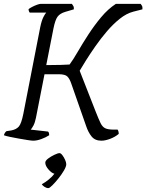

<svg xmlns="http://www.w3.org/2000/svg" viewBox="-27 -724 753 988"><path d="M144 0Q137 0 117 -3Q97 -6 72 -10.5Q47 -15 25 -19.5Q3 -24 -7 -28Q-3 -42 6 -49L32 -53Q57 -58 70 -73Q83 -88 93 -138L180 -584Q187 -618 196.5 -636.5Q206 -655 211 -659H126Q120 -667 120 -677Q126 -682 138.5 -688.5Q151 -695 163.5 -699.5Q176 -704 182 -704H343Q346 -700 350 -693.5Q354 -687 353 -676L309 -663Q282 -655 269.5 -638.5Q257 -622 248 -577L211 -389Q255 -389 285.5 -390Q316 -391 331 -392Q349 -416 373 -457.5Q397 -499 427.5 -546Q458 -593 493.5 -635.5Q529 -678 569 -704H697Q699 -701 703 -695Q707 -689 706 -676L659 -664Q624 -655 589.5 -627.5Q555 -600 523 -562.5Q491 -525 463.5 -485.5Q436 -446 415 -412.5Q394 -379 383 -360L466 -148Q481 -110 490.5 -90.5Q500 -71 514.5 -64Q529 -57 559 -57H578Q580 -55 582 -49Q584 -43 584 -35Q565 -19 539.5 -9.5Q514 0 495 0Q462 0 444.5 -21.5Q427 -43 416 -76L339 -296Q331 -319 319.5 -330.5Q308 -342 274 -342H202L158 -118Q153 -93 145 -78Q137 -63 131 -57L220 -47Q226 -43 226 -28Q209 -17 186 -8.5Q163 0 144 0ZM222 244Q212 244 202 237.5Q192 231 188 224Q205 215 223.5 200Q242 185 253 170Q239 167 222.5 148Q206 129 206 113Q206 103 220.5 92Q235 81 253 72.5Q271 64 279 64Q286 64 294 74.5Q302 85 308 98.5Q314 112 314 121Q314 133 302 153.5Q290 174 273.5 194.5Q257 215 242.5 229.5Q228 244 222 244Z"/></svg>

Font: Texturina Thin
Style: Italic
Weight: 100
Italic angle: -11°
Designer: Guillermo Torres Carreño
Foundry: Omnibus-Type
Version: Version 1.002; ttfautohint (v1.8.3)